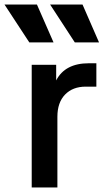

<svg xmlns="http://www.w3.org/2000/svg" viewBox="-74 -827 457 847"><path d="M55.2 -640.1 -54.2 -807.1H88.9L162.1 -640.1ZM255.9 -640.1 147 -807.1H290L362.8 -640.1ZM65.9 0V-541H173.8V-472.2Q212.9 -547.9 317.9 -547.9H351.1V-444.8H304.2Q247.1 -444.8 213.1 -409.9Q179.2 -375 179.2 -312V0Z"/></svg>

Font: Plus Jakarta Sans SemiBold
Style: Regular
Weight: 600
Designer: Gumpita Rahayu
Foundry: Tokotype
Version: Version 2.006